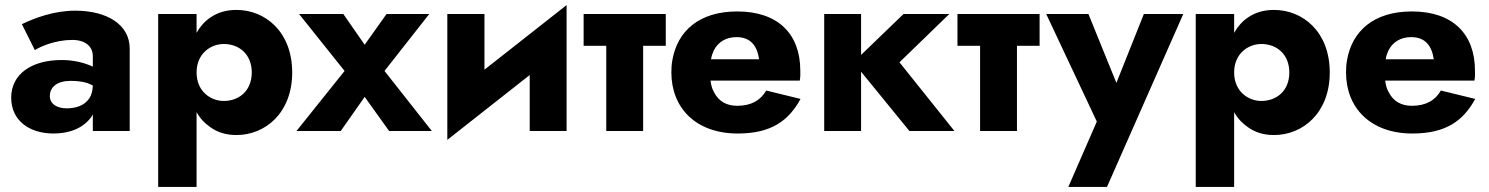

<svg xmlns="http://www.w3.org/2000/svg" viewBox="-20 -515 5856 755"><path d="M117 -318C139 -332 198 -358 264 -358C315 -358 345 -333 345 -294V-252C345 -252 345 -252 345 -253C313 -268 270 -279 223 -279C102 -279 24 -222 24 -131C24 -41 95 10 191 10C255 10 308 -12 339 -55C341 -58 343 -61 345 -65V0H490V-324C490 -419 400 -473 276 -473C193 -473 118 -445 66 -420ZM176 -137C176 -174 206 -197 258 -197C284 -197 306 -194 325 -188C332 -185 338 -182 345 -179C344 -158 340 -141 331 -128C312 -100 279 -89 242 -89C206 -89 176 -105 176 -137Z M753 220V-74C767 -49 785 -30 807 -15C836 6 870 16 910 16C1022 16 1129 -70 1129 -230C1129 -391 1022 -476 910 -476C870 -476 836 -466 807 -446C785 -431 767 -411 753 -386V-460H602V220ZM970 -230C970 -158 920 -118 860 -118C808 -118 753 -156 753 -230C753 -304 808 -342 860 -342C920 -342 970 -302 970 -230Z M1500 -460 1414 -339 1330 -460H1156L1335 -236L1146 0H1320L1414 -134L1510 0H1678L1492 -236L1668 -460Z M1885 -460H1739V35L2063 -220V0H2208V-495L1885 -241Z M2275 -460V-335H2364V0H2509V-335H2598V-460Z M2993 -159C2971 -121 2935 -99 2879 -99C2839 -99 2806 -115 2787 -154C2780 -166 2776 -181 2774 -198H3125C3128 -214 3127 -229 3127 -237C3127 -382 3039 -470 2879 -470C2729 -470 2644 -393 2624 -279C2621 -263 2620 -247 2620 -230C2620 -92 2715 10 2881 10C3015 10 3082 -42 3128 -126ZM2776 -282C2778 -295 2782 -306 2787 -317C2804 -350 2835 -369 2876 -369C2930 -369 2957 -337 2965 -282Z M3221 -460V0H3366V-233L3556 0H3733L3517 -270L3713 -460H3533L3366 -299V-460Z M3745 -460V-335H3834V0H3979V-335H4068V-460Z M4633 -460H4478L4370 -189L4260 -460H4094L4293 -37L4181 220H4333Z M4833 220V-74C4847 -49 4865 -30 4887 -15C4916 6 4950 16 4990 16C5102 16 5209 -70 5209 -230C5209 -391 5102 -476 4990 -476C4950 -476 4916 -466 4887 -446C4865 -431 4847 -411 4833 -386V-460H4682V220ZM5050 -230C5050 -158 5000 -118 4940 -118C4888 -118 4833 -156 4833 -230C4833 -304 4888 -342 4940 -342C5000 -342 5050 -302 5050 -230Z M5646 -159C5624 -121 5588 -99 5532 -99C5492 -99 5459 -115 5440 -154C5433 -166 5429 -181 5427 -198H5778C5781 -214 5780 -229 5780 -237C5780 -382 5692 -470 5532 -470C5382 -470 5297 -393 5277 -279C5274 -263 5273 -247 5273 -230C5273 -92 5368 10 5534 10C5668 10 5735 -42 5781 -126ZM5429 -282C5431 -295 5435 -306 5440 -317C5457 -350 5488 -369 5529 -369C5583 -369 5610 -337 5618 -282Z"/></svg>

Font: Jost
Style: Bold
Weight: 700
Version: Version 3.710